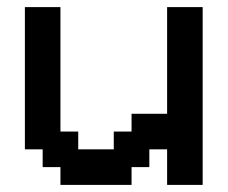

<svg xmlns="http://www.w3.org/2000/svg" viewBox="-20 -520 640 540"><path d="M350 0V-50H400V-100H450V0H550V-500H450V-200H350V-150H300V-100H200V-150H150V-500H50V-100H100V-50H150V0Z"/></svg>

Font: Matrix Sans Video
Style: Regular
Weight: 400
Designer: Brad Neil
Version: Version 1.100